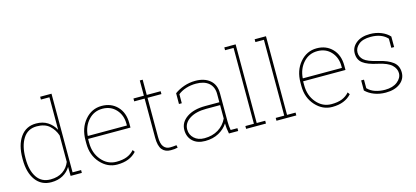

<svg xmlns="http://www.w3.org/2000/svg" viewBox="-63 -1243 3755 1734"><g transform="rotate(-15 1815.0 -376.0)"><path d="M429.2 -84.5Q403.3 -41 357.4 -15.4Q311.5 10.3 249 10.3Q155.8 10.3 103.3 -61Q50.8 -132.3 50.8 -254.4V-264.6Q50.8 -390.1 103.5 -464.1Q156.2 -538.1 250 -538.1Q312.5 -538.1 357.4 -509.5Q402.3 -481 429.2 -431.2V-735.4H349.6V-761.7H429.2H455.6V-26.4H535.2V0H430.2ZM78.1 -254.4Q78.1 -145 121.3 -80.6Q164.6 -16.1 248.5 -16.1Q317.4 -16.1 363 -47.4Q408.7 -78.6 429.2 -130.9V-378.4Q410.2 -435.1 367.7 -473.4Q325.2 -511.7 249.5 -511.7Q165.5 -511.7 121.8 -443.1Q78.1 -374.5 78.1 -264.6Z M864.7 10.3Q774.4 10.3 708.7 -62.7Q643.1 -135.7 643.1 -244.1V-275.4Q643.1 -389.2 706.5 -463.6Q770 -538.1 863.3 -538.1Q952.6 -538.1 1009 -479.5Q1065.4 -420.9 1065.4 -322.3V-281.7H669.4V-275.4V-244.1Q669.4 -148.4 725.6 -82.3Q781.7 -16.1 864.7 -16.1Q923.8 -16.1 963.6 -32.2Q1003.4 -48.3 1031.7 -80.6L1045.9 -60.1Q1014.6 -25.4 970 -7.6Q925.3 10.3 864.7 10.3ZM863.3 -511.7Q784.7 -511.7 732.4 -454.3Q680.2 -397 673.3 -311L674.8 -308.1H1039.1V-324.2Q1039.1 -404.8 990.2 -458.3Q941.4 -511.7 863.3 -511.7Z M1283.7 -670.9V-528.3H1413.6V-501.5H1283.7V-136.2Q1283.7 -71.3 1305.7 -43.7Q1327.6 -16.1 1363.8 -16.1Q1379.4 -16.1 1391.6 -17.1Q1403.8 -18.1 1425.3 -20.5L1430.2 3.4Q1415.5 7.3 1400.1 8.8Q1384.8 10.3 1365.2 10.3Q1312 10.3 1284.4 -24.4Q1256.8 -59.1 1256.8 -136.2V-501.5H1159.2V-528.3H1256.8V-670.9Z M1910.6 0Q1904.3 -34.7 1902.1 -52Q1899.9 -69.3 1899.9 -89.4V-97.2Q1869.6 -49.8 1815.2 -19.8Q1760.7 10.3 1687 10.3Q1613.8 10.3 1571.5 -29.5Q1529.3 -69.3 1529.3 -133.8Q1529.3 -205.1 1594.2 -250Q1659.2 -294.9 1768.6 -294.9H1899.9V-372.1Q1899.9 -438 1857.7 -474.9Q1815.4 -511.7 1738.8 -511.7Q1688.5 -511.7 1644.8 -497.6Q1601.1 -483.4 1570.3 -458.5L1569.8 -374H1543.5L1543.9 -474.6Q1581.5 -502.4 1632.6 -520.3Q1683.6 -538.1 1738.8 -538.1Q1823.7 -538.1 1875 -495.1Q1926.3 -452.1 1926.3 -371.1V-106.4Q1926.3 -85.9 1928 -65.9Q1929.7 -45.9 1933.6 -26.4H1997.1V0ZM1687 -15.6Q1761.7 -15.6 1816.9 -49.3Q1872.1 -83 1899.9 -142.6V-268.1H1770Q1672.9 -268.1 1614.3 -230.2Q1555.7 -192.4 1555.7 -131.8Q1555.7 -82.5 1591.8 -49.1Q1627.9 -15.6 1687 -15.6Z M2071.3 -735.4V-761.7H2177.2V-26.4H2256.8V0H2071.3V-26.4H2150.9V-735.4Z M2355 -735.4V-761.7H2460.9V-26.4H2540.5V0H2355V-26.4H2434.6V-735.4Z M2875 10.3Q2784.7 10.3 2719 -62.7Q2653.3 -135.7 2653.3 -244.1V-275.4Q2653.3 -389.2 2716.8 -463.6Q2780.3 -538.1 2873.5 -538.1Q2962.9 -538.1 3019.3 -479.5Q3075.7 -420.9 3075.7 -322.3V-281.7H2679.7V-275.4V-244.1Q2679.7 -148.4 2735.8 -82.3Q2792 -16.1 2875 -16.1Q2934.1 -16.1 2973.9 -32.2Q3013.7 -48.3 3042 -80.6L3056.2 -60.1Q3024.9 -25.4 2980.2 -7.6Q2935.5 10.3 2875 10.3ZM2873.5 -511.7Q2794.9 -511.7 2742.7 -454.3Q2690.4 -397 2683.6 -311L2685.1 -308.1H3049.3V-324.2Q3049.3 -404.8 3000.5 -458.3Q2951.7 -511.7 2873.5 -511.7Z M3553.7 -367.7H3527.3V-453.1Q3502 -481.4 3462.6 -496.6Q3423.3 -511.7 3371.6 -511.7Q3297.4 -511.7 3259.3 -479.7Q3221.2 -447.8 3221.2 -405.8Q3221.2 -364.3 3253.4 -335Q3285.6 -305.7 3381.3 -283.7Q3469.7 -263.2 3515.4 -227.8Q3561 -192.4 3561 -128.9Q3561 -66.9 3510.3 -28.3Q3459.5 10.3 3375.5 10.3Q3317.9 10.3 3269.3 -8.3Q3220.7 -26.9 3188 -59.6V-153.8H3214.4V-74.2Q3243.2 -43.5 3285.6 -29.8Q3328.1 -16.1 3375.5 -16.1Q3448.7 -16.1 3491.7 -50.3Q3534.7 -84.5 3534.7 -129.4Q3534.7 -171.4 3498.8 -205.8Q3462.9 -240.2 3373.5 -259.8Q3280.3 -279.3 3237.5 -311.8Q3194.8 -344.2 3194.8 -404.8Q3194.8 -461.4 3242.7 -499.8Q3290.5 -538.1 3371.6 -538.1Q3428.2 -538.1 3476.3 -518.6Q3524.4 -499 3553.7 -466.3Z"/></g></svg>

Font: TypoPRO Roboto Slab
Style: Thin
Weight: 250
Designer: Google
Version: Version 1.100263; 2013; ttfautohint (v0.94.20-1c74) -l 8 -r 